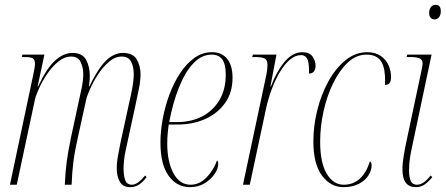

<svg xmlns="http://www.w3.org/2000/svg" viewBox="-20 -761 1836 791"><path d="M517 10Q486 10 473.5 -12.5Q461 -35 461 -67Q461 -94 467 -124.5Q473 -155 477 -176L511 -332Q519 -366 525 -398.5Q531 -431 531 -457Q531 -486 520 -507Q509 -528 482 -528Q454 -528 429 -506.5Q404 -485 384 -454.5Q364 -424 351 -394.5Q338 -365 335 -350L301 -196Q288 -138 282.5 -95.5Q277 -53 275 0H247Q249 -52 255 -96Q261 -140 273 -197L302 -332Q310 -367 316.5 -398.5Q323 -430 323 -456Q323 -482 312.5 -505Q302 -528 273 -528Q246 -528 221 -508Q196 -488 175.5 -458Q155 -428 141.5 -398.5Q128 -369 124 -351L49 0H21L117 -453Q120 -467 122 -478.5Q124 -490 124 -497Q124 -515 115.5 -520.5Q107 -526 81 -526H70L72 -536H163L135 -405H137Q172 -480 207 -511.5Q242 -543 278 -543Q319 -543 334.5 -515Q350 -487 350 -447Q350 -437 349 -426.5Q348 -416 346 -405H348Q385 -481 417.5 -512Q450 -543 486 -543Q528 -543 543.5 -516Q559 -489 559 -455Q559 -426 551.5 -392Q544 -358 539 -332L497 -138Q493 -120 491 -100Q489 -80 489 -66Q489 -40 495.5 -20Q502 0 524 0Q547 0 578 -38L584 -31Q565 -7 549.5 1.5Q534 10 517 10Z M763 10Q708 10 674.5 -37Q641 -84 641 -174Q641 -220 650.5 -271.5Q660 -323 678 -371.5Q696 -420 722 -459.5Q748 -499 781 -522.5Q814 -546 853 -546Q894 -546 916 -518.5Q938 -491 938 -441Q938 -380 907.5 -337Q877 -294 826 -271Q775 -248 713 -248H675Q674 -242 671.5 -218Q669 -194 669 -169Q669 -95 694.5 -47.5Q720 0 765 0Q802 0 831 -30Q860 -60 874 -100Q876 -99 877.5 -96Q879 -93 879 -85Q879 -66 864 -44Q849 -22 823 -6Q797 10 763 10ZM709 -258Q767 -258 812 -281Q857 -304 883.5 -348Q910 -392 910 -453Q910 -497 895.5 -516.5Q881 -536 852 -536Q810 -536 776 -499.5Q742 -463 717 -400Q692 -337 677 -258Z M1075 -442Q1079 -460 1080.5 -473Q1082 -486 1082 -493Q1082 -515 1069.5 -520.5Q1057 -526 1032 -526H1019L1022 -536H1119L1094 -405H1096Q1120 -468 1153 -507Q1186 -546 1226 -546Q1255 -546 1267.5 -528Q1280 -510 1280 -490Q1280 -476 1273.5 -467Q1267 -458 1253 -458V-470Q1253 -508 1244.5 -521Q1236 -534 1220 -534Q1196 -534 1173.5 -514.5Q1151 -495 1132 -462.5Q1113 -430 1099 -392Q1085 -354 1077 -318L1009 0H981Z M1395 10Q1342 10 1306.5 -37.5Q1271 -85 1271 -179Q1271 -242 1287 -306.5Q1303 -371 1332.5 -425Q1362 -479 1403 -512.5Q1444 -546 1493 -546Q1526 -546 1548 -531Q1570 -516 1580.5 -492.5Q1591 -469 1591 -444Q1591 -425 1584 -418Q1577 -411 1566 -411Q1567 -432 1566 -448Q1563 -496 1544 -516Q1525 -536 1490 -536Q1448 -536 1413.5 -504Q1379 -472 1353 -419Q1327 -366 1313 -303Q1299 -240 1299 -177Q1299 -91 1326 -45.5Q1353 0 1396 0Q1473 0 1504 -96Q1511 -93 1511 -79Q1511 -59 1498 -38.5Q1485 -18 1459 -4Q1433 10 1395 10Z M1770 -681Q1761 -681 1754.5 -687.5Q1748 -694 1748 -708Q1748 -722 1755 -731.5Q1762 -741 1775 -741Q1796 -741 1796 -715Q1796 -700 1789 -690.5Q1782 -681 1770 -681ZM1693 10Q1638 10 1638 -63Q1638 -89 1643.5 -121Q1649 -153 1655 -181L1718 -478Q1721 -492 1721 -500Q1721 -513 1710.5 -519.5Q1700 -526 1670 -526H1655L1658 -536H1758L1674 -139Q1668 -109 1666.5 -90Q1665 -71 1665 -60Q1665 -32 1672 -16Q1679 0 1698 0Q1725 0 1754 -38L1761 -31Q1745 -12 1729.5 -1Q1714 10 1693 10Z"/></svg>

Font: Noto Serif Display ExtraCondensed Thin
Style: Italic
Weight: 100
Width: 2
Italic angle: -12°
Designer: Monotype Design Team
Foundry: Monotype Imaging Inc.
Version: Version 2.009